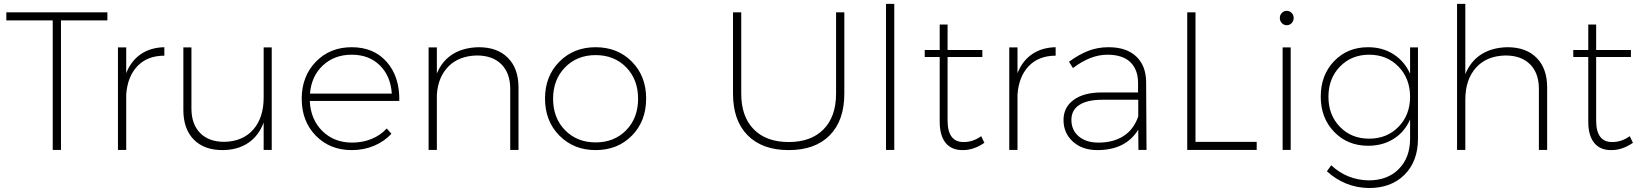

<svg xmlns="http://www.w3.org/2000/svg" viewBox="-20 -762 8343 976"><path d="M12.2 -658.2V-699.2H525.9V-658.2H290V0H248V-658.2Z M579.6 0V-521H621.6V-390.1Q646.5 -453.1 696 -486.8Q745.6 -520.5 815.4 -522V-479Q730 -479 679.2 -426.5Q628.4 -374 621.6 -282.2V0Z M912.1 -203.1V-521H953.1V-210.9Q953.1 -130.9 997.3 -85.9Q1041.5 -41 1120.1 -41Q1214.4 -43 1267.3 -103.3Q1320.3 -163.6 1320.3 -266.1V-521H1361.3V0H1320.3V-139.2Q1295.4 -71.8 1241.9 -35.6Q1188.5 0.5 1111.3 1Q1017.1 1 964.6 -53Q912.1 -106.9 912.1 -203.1Z M1767.6 -522Q1880.9 -522 1946.5 -446.5Q2012.2 -371.1 2009.8 -249H1554.7Q1559.1 -154.3 1618.9 -95.7Q1678.7 -37.1 1770 -37.1Q1823.2 -37.1 1868.7 -55.7Q1914.1 -74.2 1945.8 -108.9L1969.7 -82Q1933.1 -42.5 1881.1 -20.8Q1829.1 1 1767.6 1Q1657.2 1 1585.4 -72.3Q1513.7 -145.5 1513.7 -259.8Q1513.7 -374 1585.4 -448Q1657.2 -522 1767.6 -522ZM1555.7 -286.1H1971.7Q1965.8 -375.5 1910.9 -429.7Q1856 -483.9 1767.6 -483.9Q1679.7 -483.9 1621.3 -429.4Q1563 -375 1555.7 -286.1Z M2158.7 0V-521H2200.7V-388.2Q2227.1 -452.6 2281.2 -486.6Q2335.4 -520.5 2413.6 -522Q2508.8 -522 2562.3 -467.5Q2615.7 -413.1 2615.7 -317.9V0H2573.7V-310.1Q2573.7 -390.1 2528.8 -435.1Q2483.9 -480 2403.8 -480Q2314 -478 2260.7 -425.3Q2207.5 -372.6 2200.7 -282.2V0Z M2750.5 -261.2Q2750.5 -375 2823.5 -448.5Q2896.5 -522 3007.8 -522Q3119.6 -522 3192.1 -448.5Q3264.6 -375 3264.6 -261.2Q3264.6 -146 3192.1 -72.5Q3119.6 1 3007.8 1Q2896.5 1 2823.5 -72.8Q2750.5 -146.5 2750.5 -261.2ZM3007.8 -38.1Q3102.5 -38.1 3163.1 -100.1Q3223.6 -162.1 3223.6 -259.8Q3223.6 -357.9 3163.1 -419.9Q3102.5 -481.9 3007.8 -481.9Q2913.6 -481.9 2852.5 -419.7Q2791.5 -357.4 2791.5 -259.8Q2791.5 -162.1 2852.5 -100.1Q2913.6 -38.1 3007.8 -38.1Z M3706.1 -286.1V-699.2H3748V-286.1Q3748 -169.4 3811.5 -104.7Q3875 -40 3989.3 -40Q4103 -40 4166.5 -104.7Q4230 -169.4 4230 -286.1V-699.2H4272V-286.1Q4272 -149.4 4197.8 -74.2Q4123.5 1 3989.3 1Q3855 1 3780.5 -74.2Q3706.1 -149.4 3706.1 -286.1Z M4483.9 0V-742.2H4525.9V0Z M4680.7 -472.2V-507.8H4756.8V-637.2H4796.9V-507.8H4973.6V-472.2H4796.9V-148.9Q4796.9 -93.8 4817.9 -66.4Q4838.9 -39.1 4879.9 -40Q4925.8 -40 4967.8 -69.8L4983.9 -36.1Q4930.2 1 4875 1Q4818.4 2 4787.6 -34.9Q4756.8 -71.8 4756.8 -144V-472.2Z M5110.4 0V-521H5152.3V-390.1Q5177.2 -453.1 5226.8 -486.8Q5276.4 -520.5 5346.2 -522V-479Q5260.7 -479 5210 -426.5Q5159.2 -374 5152.3 -282.2V0Z M5386.2 -151.9Q5386.2 -216.8 5438 -254.4Q5489.7 -292 5580.1 -292H5765.1V-342.8Q5764.2 -410.2 5724.9 -447Q5685.5 -483.9 5608.9 -483.9Q5523.4 -483.9 5434.1 -416L5414.1 -448.2Q5464.4 -484.9 5511.7 -503.4Q5559.1 -522 5615.2 -522Q5706.1 -522 5755.6 -475.1Q5805.2 -428.2 5806.2 -346.2L5808.1 0H5767.1L5766.1 -103Q5702.6 1 5558.1 1Q5481.4 1 5433.8 -42.2Q5386.2 -85.4 5386.2 -151.9ZM5426.3 -152.8Q5426.3 -100.6 5463.6 -68.8Q5501 -37.1 5564 -37.1Q5638.7 -37.1 5690.7 -70.1Q5742.7 -103 5766.1 -169.9V-254.9H5584Q5507.3 -254.9 5466.8 -228.8Q5426.3 -202.6 5426.3 -152.8Z M6015.1 0V-699.2H6057.1V-41H6368.2V0Z M6485.8 -670.9Q6485.8 -686 6496.3 -696.5Q6506.8 -707 6521 -707Q6535.2 -707 6545.7 -696.5Q6556.2 -686 6556.2 -670.9Q6556.2 -655.3 6545.9 -644.5Q6535.6 -633.8 6521 -633.8Q6506.3 -633.8 6496.1 -644.5Q6485.8 -655.3 6485.8 -670.9ZM6500 0V-521H6541V0Z M6693.8 -271Q6693.8 -380.4 6761.7 -451.2Q6829.6 -522 6934.1 -522Q7008.3 -522 7064 -486.1Q7119.6 -450.2 7147.9 -387.2V-521H7188V-57.1Q7188 58.1 7119.4 126.5Q7050.8 194.8 6936 193.8Q6815.9 190.9 6725.1 108.9L6747.1 78.1Q6825.7 151.9 6935.1 154.8Q7031.7 155.8 7089.8 97.9Q7147.9 40 7147.9 -57.1V-154.8Q7120.6 -91.8 7064.7 -56.4Q7008.8 -21 6935.1 -21Q6830.1 -21 6762 -91.6Q6693.8 -162.1 6693.8 -271ZM6732.9 -270Q6732.9 -177.2 6791.3 -117.2Q6849.6 -57.1 6939.9 -57.1Q7030.3 -57.1 7089.1 -117.4Q7147.9 -177.7 7147.9 -270Q7147.9 -362.8 7089.1 -423.3Q7030.3 -483.9 6939.9 -483.9Q6850.1 -483.9 6791.5 -423.6Q6732.9 -363.3 6732.9 -270Z M7386.7 0V-742.2H7428.7V-384.8Q7455.1 -450.7 7509.8 -485.6Q7564.5 -520.5 7643.1 -522Q7737.8 -522 7791.3 -467.8Q7844.7 -413.6 7844.7 -317.9V0H7802.7V-310.1Q7802.7 -390.1 7757.8 -435.1Q7712.9 -480 7632.8 -480Q7536.6 -478 7482.7 -417.7Q7428.7 -357.4 7428.7 -254.9V0Z M7977.5 -472.2V-507.8H8053.7V-637.2H8093.8V-507.8H8270.5V-472.2H8093.8V-148.9Q8093.8 -93.8 8114.7 -66.4Q8135.7 -39.1 8176.8 -40Q8222.7 -40 8264.6 -69.8L8280.8 -36.1Q8227.1 1 8171.9 1Q8115.2 2 8084.5 -34.9Q8053.7 -71.8 8053.7 -144V-472.2Z"/></svg>

Font: Trueno UltraLight
Style: Regular
Weight: 250
Designer: Julieta Ulanovsky
Foundry: Julieta Ulanovsky
Version: Version 3.001b | FøM Fix